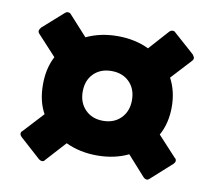

<svg xmlns="http://www.w3.org/2000/svg" viewBox="-68 -755 823 737"><g transform="rotate(10 343.0 -387.0)"><path d="M646 -587Q646 -581 640 -575L569 -498Q595 -449 595 -388Q595 -324 568 -276L640 -198Q646 -194 646 -187Q646 -181 639 -174L559 -102Q554 -97 549 -97Q542 -97 535 -104L466 -181Q412 -155 344 -155Q277 -155 222 -181L152 -104Q148 -97 140 -97Q135 -97 128 -102L48 -174Q41 -181 41 -187Q41 -194 47 -198L119 -276Q93 -322 93 -388Q93 -451 118 -498L47 -575Q41 -581 41 -587Q41 -592 48 -601L128 -672Q133 -677 139 -677Q148 -677 152 -671L222 -594Q277 -620 344 -620Q412 -620 466 -594L535 -671Q541 -677 548 -677Q555 -677 559 -672L639 -601Q646 -592 646 -587ZM344 -290Q387 -290 413.5 -317Q440 -344 440 -387Q440 -431 413.5 -457.5Q387 -484 344 -484Q301 -484 274.5 -457.5Q248 -431 248 -387Q248 -344 274.5 -317Q301 -290 344 -290Z"/></g></svg>

Font: LINE Seed JP_TTF ExtraBold
Style: Regular
Weight: 800
Designer: LY Corporation & Fontrix & Fontworks
Version: Version 1.015